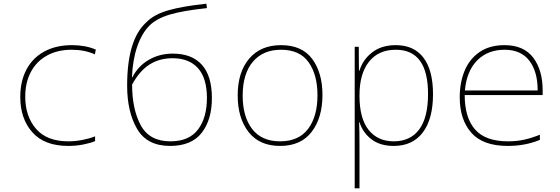

<svg xmlns="http://www.w3.org/2000/svg" viewBox="-20 -782 3040 1042"><path d="M90 -256Q90 -341 123.5 -404.5Q157 -468 220.5 -502.5Q284 -537 371 -537Q443 -537 500 -513L495 -487Q439 -512 369 -512Q292 -512 235 -480.5Q178 -449 147.5 -391.5Q117 -334 117 -257Q117 -151 175.5 -83Q234 -15 351 -15Q388 -15 427 -22.5Q466 -30 496 -42V-16Q469 -5 430.5 2.5Q392 10 351 10Q221 10 155.5 -64Q90 -138 90 -256Z M670 -317Q670 -565 772 -659Q814 -703 891.5 -725.5Q969 -748 1100 -762L1103 -738Q971 -724 900 -702.5Q829 -681 791 -643Q750 -602 725 -530Q700 -458 696 -362H698Q729 -423 787 -457Q845 -491 918 -491Q1021 -491 1075.5 -430.5Q1130 -370 1130 -250Q1130 -132 1074.5 -61Q1019 10 903 10Q778 10 724 -82.5Q670 -175 670 -317ZM1103 -250Q1103 -358 1054.5 -412Q1006 -466 917 -466Q845 -466 791 -431.5Q737 -397 697 -323Q697 -189 744 -102Q791 -15 905 -15Q1006 -15 1054.5 -79Q1103 -143 1103 -250Z M1270 -264Q1270 -391 1332.5 -464Q1395 -537 1505 -537Q1619 -537 1674.5 -462Q1730 -387 1730 -267Q1730 -143 1671.5 -66.5Q1613 10 1500 10Q1388 10 1329 -65.5Q1270 -141 1270 -264ZM1703 -265Q1703 -376 1655 -444Q1607 -512 1505 -512Q1407 -512 1352 -446.5Q1297 -381 1297 -263Q1297 -149 1348.5 -82Q1400 -15 1500 -15Q1601 -15 1652 -82.5Q1703 -150 1703 -265Z M1905 -528H1927L1928 -399H1931Q1949 -458 1999.5 -497.5Q2050 -537 2128 -537Q2227 -537 2278.5 -468.5Q2330 -400 2330 -271Q2330 -136 2274.5 -63Q2219 10 2117 10Q2043 10 1996 -26Q1949 -62 1931 -119H1929Q1931 -74 1931 15V240H1905ZM2303 -272Q2303 -512 2128 -512Q2034 -512 1982.5 -447Q1931 -382 1931 -265V-262Q1931 -139 1980.5 -77Q2030 -15 2117 -15Q2207 -15 2255 -79.5Q2303 -144 2303 -272Z M2475 -254Q2475 -334 2501.5 -398Q2528 -462 2582.5 -499.5Q2637 -537 2718 -537Q2822 -537 2873.5 -469.5Q2925 -402 2925 -291V-266H2502Q2502 -143 2558.5 -79Q2615 -15 2737 -15Q2784 -15 2825 -24Q2866 -33 2910 -51V-23Q2831 10 2736 10Q2601 10 2538 -61.5Q2475 -133 2475 -254ZM2898 -291Q2898 -394 2852.5 -453Q2807 -512 2718 -512Q2628 -512 2570.5 -455Q2513 -398 2503 -291Z"/></svg>

Font: Noto Sans Mono UI Thin
Style: Regular
Weight: 250
Monospace: yes
Designer: Monotype Design team
Foundry: Monotype Imaging Inc.
Version: Version 1.000